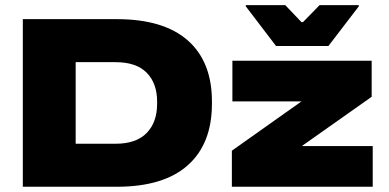

<svg xmlns="http://www.w3.org/2000/svg" viewBox="-20 -712 1484 732"><path d="M217 0V-164H420.5Q499.5 -164 539.2 -205Q579 -246 579 -316V-324.5Q579 -394.5 539.2 -434.8Q499.5 -475 420.5 -475H217V-639H425Q604 -639 696 -557.8Q788 -476.5 788 -325.5V-316.5Q788 -164 696 -82Q604 0 425 0ZM67 0V-639H268.5V0ZM1401 -155V0H864V-137.5L1129.5 -325.5H866V-480.5H1397V-343L1130.5 -155ZM1032.5 -536.5 917 -688V-692.5H1067.5L1129.5 -627.5H1135L1198.5 -692.5H1348V-688L1232 -536.5Z"/></svg>

Font: Anek Latin Expanded ExtraBold
Style: Regular
Weight: 800
Width: 7
Designer: Yesha Goshar
Foundry: Ek Type
Version: Version 1.003